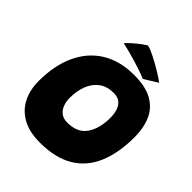

<svg xmlns="http://www.w3.org/2000/svg" viewBox="-236 -984 1149 1149"><g transform="rotate(45 338.5 -409.0)"><path d="M297 25.5Q207 25.5 148.2 -7.8Q89.5 -41 60.8 -98.5Q32 -156 32 -229.5Q32 -362.5 76.8 -459Q121.5 -555.5 206.2 -607.8Q291 -660 411 -660Q508.5 -660 566.5 -627Q624.5 -594 650.2 -535Q676 -476 676 -398.5Q676 -266 636.2 -171Q596.5 -76 512.8 -25.2Q429 25.5 297 25.5ZM329.5 -175Q414.5 -175 453 -231Q491.5 -287 491.5 -379Q491.5 -408 483.8 -435.2Q476 -462.5 456.2 -480Q436.5 -497.5 399.5 -497.5Q344.5 -497.5 307.8 -470.2Q271 -443 252.8 -396Q234.5 -349 234.5 -289Q234.5 -262 243.5 -235.8Q252.5 -209.5 273.5 -192.2Q294.5 -175 329.5 -175ZM343.5 -843Q355 -842 380.5 -830.8Q406 -819.5 437.2 -802.5Q468.5 -785.5 498.5 -767Q528.5 -748.5 549.5 -732.5L464 -679.5Q447.5 -687 418.5 -697.2Q389.5 -707.5 355.5 -717.8Q321.5 -728 289 -736.5Q256.5 -745 232.5 -750Q236 -755.5 252 -771Q268 -786.5 292.2 -806.2Q316.5 -826 343.5 -843Z"/></g></svg>

Font: Grandstander Black
Style: Italic
Weight: 900
Italic angle: -15°
Designer: Tyler Finck
Foundry: Etcetera Type Co
Version: Version 1.200; ttfautohint (v1.8.3)